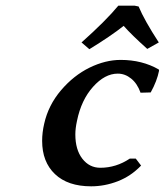

<svg xmlns="http://www.w3.org/2000/svg" viewBox="-20 -653 586 683"><path d="M398.9 -391.1Q353 -391.1 311 -344.2Q269 -297.4 253.9 -223.1Q248 -196.3 248 -174.8Q248 -120.6 272.9 -88.4Q297.9 -56.2 336.9 -56.2Q393.1 -56.2 441.9 -88.9H462.9L481.9 -64Q445.8 -26.4 399.2 -8.3Q352.5 9.8 304.2 9.8Q221.2 9.8 175.5 -33.7Q129.9 -77.1 129.9 -151.9Q129.9 -181.6 137.2 -212.9Q151.9 -278.8 197 -331.8Q242.2 -384.8 298.6 -412.4Q355 -439.9 409.2 -439.9Q485.8 -439.9 544.9 -405.8L545.9 -401.9Q538.6 -364.7 516.1 -324.2L480 -323.2Q468.3 -356 446.5 -373.5Q424.8 -391.1 398.9 -391.1ZM459 -632.8 473.1 -629.9Q493.7 -580.6 544.9 -502L503.9 -479Q448.2 -528.8 419.9 -561Q374.5 -524.9 297.9 -478L270 -502Q356 -578.6 400.9 -632.8Z"/></svg>

Font: Linear Smooth
Style: Bold Italic
Weight: 700
Designer: Philipp H. Poll, Flanker
Foundry: Philipp H. Poll, reworked by Flanker
Version: Version 1.061 | FøM Fix